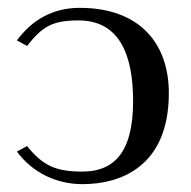

<svg xmlns="http://www.w3.org/2000/svg" viewBox="-20 -459 486 489"><path d="M190 -22C122 -22 89 -37 49 -87L23 -73C62 -20 123 10 190 10C290 10 410 -37 410 -222C410 -348 336 -439 183 -439C115 -439 62 -409 23 -356L49 -342C88 -392 114 -407 180 -407C284 -407 319 -320 319 -201C319 -63 264 -22 190 -22Z"/></svg>

Font: Libertinus Math
Style: Regular
Weight: 400
Designer: Philipp H. Poll, Khaled Hosny
Foundry: Caleb Maclennan
Version: Version 7.050;RELEASE